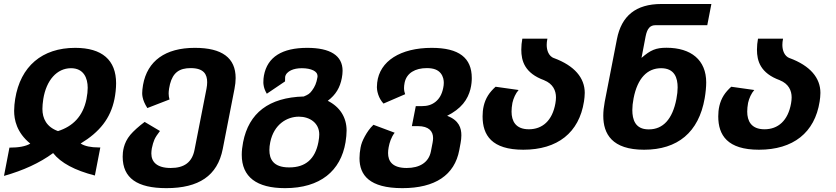

<svg xmlns="http://www.w3.org/2000/svg" viewBox="-37 -765 4271 981"><path d="M-16.6 133.8C81.5 106 165.5 67.9 234.4 17.1C273.9 67.4 345.2 105.5 447.8 131.8L475.6 -11.7H465.3C429.7 -11.7 396.5 -17.6 375 -31.7C471.7 -90.3 527.8 -159.7 547.9 -259.3C552.7 -283.2 556.2 -313.5 556.2 -339.4C556.2 -458.5 484.4 -520.5 347.2 -520.5C178.2 -520.5 67.4 -426.3 40.5 -259.3C37.6 -241.2 35.2 -218.8 35.2 -198.7C35.2 -154.3 47.4 -88.4 117.7 -31.2C94.2 -17.1 58.1 -10.7 11.2 -10.7ZM259.3 -95.2C200.7 -116.2 179.7 -159.7 179.7 -208.5C179.7 -221.2 181.2 -240.7 184.1 -258.8C199.7 -356 254.4 -416.5 325.7 -416.5C390.6 -416.5 411.1 -366.2 411.1 -316.4C411.1 -300.8 409.2 -280.8 404.8 -258.8C386.7 -169.9 334.5 -119.1 259.3 -95.2Z M813 196.3C978.5 196.3 1074.2 133.3 1101.1 -3.9L1161.1 -311C1165 -331.1 1167 -349.1 1167 -366.2C1167 -469.2 1097.7 -520.5 959.5 -520.5H958C808.1 -520.5 715.8 -454.1 693.8 -331.1C690.9 -314.5 689.5 -298.3 689.5 -289.1C689.5 -283.7 689.9 -276.4 691.4 -269.5C694.8 -252 702.1 -234.9 715.8 -212.9L829.1 -256.8C826.2 -266.6 824.7 -277.3 824.7 -287.1C824.7 -288.1 824.7 -292 825.2 -298.3C825.7 -303.7 827.1 -317.9 831.5 -335C846.7 -394 879.4 -417 937 -417C1004.9 -417 1021.5 -384.8 1021.5 -344.7C1021.5 -335.4 1020.5 -324.2 1018.1 -312L957 0C944.8 63.5 905.3 93.3 835.4 93.3C764.2 93.3 736.3 62 736.3 19C736.3 10.7 737.3 2 738.8 -7.3C742.7 -25.4 746.6 -39.6 752 -51.8C757.8 -64.9 766.6 -77.6 780.3 -95.7L702.1 -142.1C672.4 -120.1 644 -94.2 628.9 -76.2C593.3 -33.7 589.8 12.2 589.8 35.6C589.8 145 664.1 196.3 813 196.3Z M1419.4 196.3C1599.1 196.3 1704.1 108.4 1728.5 -38.6C1731.9 -58.6 1733.9 -82 1733.9 -98.1C1733.9 -165.5 1699.7 -218.8 1637.7 -250C1678.7 -280.8 1700.2 -317.4 1709.5 -366.2C1711.9 -379.4 1713.4 -391.6 1713.4 -403.3C1713.4 -481.4 1649.9 -520.5 1532.7 -520.5C1405.3 -520.5 1329.1 -474.6 1311.5 -378.9C1309.6 -367.7 1308.6 -358.9 1308.6 -343.8C1308.6 -342.8 1308.6 -337.4 1309.6 -331.5C1311.5 -317.9 1315.4 -304.7 1326.2 -286.1L1419.4 -349.1L1419.9 -372.1C1422.4 -387.2 1434.6 -398.4 1449.7 -405.8C1465.3 -413.1 1483.9 -416.5 1505.4 -416.5C1528.8 -416.5 1549.3 -412.6 1564 -405.3C1577.6 -398.4 1585.4 -389.6 1585.4 -374.5C1585.4 -373.5 1585.4 -373 1585 -370.6C1580.1 -340.3 1571.3 -321.3 1557.1 -302.2C1545.4 -286.1 1537.1 -281.2 1515.1 -272C1336.4 -267.1 1234.4 -187.5 1205.1 -38.6C1200.7 -15.6 1198.2 5.4 1198.2 25.9C1198.2 139.2 1274.4 196.3 1419.4 196.3ZM1439.5 90.3C1359.4 90.3 1339.4 47.9 1339.4 1.5C1339.4 -11.2 1340.8 -23.9 1343.8 -38.6C1362.8 -130.9 1430.2 -168.9 1490.2 -168.9C1544.9 -168.9 1594.2 -137.2 1594.2 -78.1C1594.2 -67.9 1592.8 -53.7 1589.8 -38.6C1573.2 47.4 1523.9 90.3 1441.9 90.3Z M2018.6 196.3C2186 196.3 2285.6 129.9 2309.6 2L2316.4 -34.7C2318.8 -48.3 2320.3 -60.5 2320.3 -73.7C2320.3 -110.4 2308.6 -150.4 2247.6 -173.3C2281.7 -190.4 2309.1 -210.9 2329.1 -234.9C2369.1 -282.7 2373.5 -339.4 2373.5 -366.2C2373.5 -469.2 2308.6 -520.5 2168.9 -520.5C2009.3 -520.5 1902.3 -453.1 1890.1 -342.3C1889.2 -334 1888.7 -323.2 1888.7 -319.3C1888.7 -315.4 1889.2 -300.3 1895.5 -281.7C1901.4 -264.2 1909.7 -250 1922.4 -235.8L2033.2 -283.7C2029.3 -294.4 2028.3 -300.8 2027.8 -305.7C2027.3 -310.5 2027.3 -314 2027.3 -314.9C2027.3 -322.8 2028.3 -332 2030.3 -342.3C2040.5 -392.1 2084.5 -417 2143.6 -417C2178.7 -417 2200.2 -408.2 2214.4 -391.1C2228.5 -373.5 2230.5 -354 2230.5 -341.8C2230.5 -333.5 2229.5 -324.7 2227.5 -315.4C2220.7 -281.7 2207 -259.8 2188 -244.6C2168.9 -229.5 2147 -222.7 2118.2 -222.7H2087.4L2067.4 -120.6H2098.1C2155.3 -120.6 2175.8 -93.3 2175.8 -59.6C2175.8 -52.2 2174.8 -44.4 2173.3 -36.1L2164.6 8.8C2153.3 65.9 2106 93.3 2041 93.3C1967.8 93.3 1945.8 58.6 1945.8 17.1C1945.8 8.3 1946.8 -2 1948.7 -12.2C1953.1 -36.1 1961.4 -63.5 1979.5 -86.9L1871.1 -127.4C1852.1 -109.4 1838.9 -89.8 1827.1 -68.4C1814.9 -45.9 1809.1 -30.8 1805.2 -10.7C1801.8 6.8 1799.8 26.4 1799.8 43.5C1799.8 129.4 1850.1 196.3 2018.6 196.3Z M2636.7 0C2811.5 0 2921.9 -86.9 2946.8 -246.6C2948.7 -259.3 2950.7 -275.9 2950.7 -290.5C2950.7 -366.7 2898.9 -429.2 2793 -468.3L2793.5 -467.8C2766.6 -478 2756.3 -507.3 2756.3 -535.6C2756.3 -544.4 2757.3 -555.7 2759.8 -567.4H2631.8C2628.4 -548.3 2626.5 -530.8 2626.5 -511.2C2626.5 -454.1 2643.6 -391.1 2743.7 -355H2743.2C2788.6 -336.9 2803.7 -301.8 2803.7 -267.6C2803.7 -258.8 2802.7 -248 2800.8 -237.3C2785.2 -147.9 2733.9 -104.5 2665 -104.5C2596.7 -104.5 2576.7 -147.5 2576.7 -194.8C2576.7 -207.5 2578.1 -223.1 2581.1 -239.3C2586.4 -263.2 2597.7 -288.1 2612.8 -305.2L2495.1 -321.8C2480 -308.1 2466.3 -293 2456.5 -277.3C2435.1 -243.2 2428.7 -205.6 2428.7 -170.4C2428.7 -74.2 2475.6 0 2636.7 0Z M3253.9 0C3425.3 0 3533.2 -88.9 3563.5 -262.7C3568.4 -291 3571.3 -321.3 3571.3 -343.8C3571.3 -458 3494.6 -521 3368.2 -521C3314.9 -521 3287.1 -509.8 3240.7 -469.2L3261.7 -579.1C3270 -621.6 3286.1 -636.2 3312 -636.2H3576.7L3597.7 -744.6H3342.3C3211.4 -744.6 3138.2 -683.6 3115.2 -565.4L3052.7 -244.6C3047.9 -218.8 3045.4 -195.3 3045.4 -173.3C3045.4 -81.1 3089.8 0 3253.9 0ZM3276.4 -104C3208 -104 3193.8 -155.3 3193.8 -202.6C3193.8 -220.2 3195.8 -240.2 3200.2 -262.7C3220.2 -365.7 3270.5 -416.5 3340.8 -416.5C3410.6 -416.5 3425.3 -365.7 3425.3 -318.4C3425.3 -301.3 3423.3 -281.2 3418.9 -258.8C3398.9 -155.3 3350.1 -104 3278.8 -104H3277.3Z M3840.8 0C4015.6 0 4126 -86.9 4150.9 -246.6C4152.8 -259.3 4154.8 -275.9 4154.8 -290.5C4154.8 -366.7 4103 -429.2 3997.1 -468.3L3997.6 -467.8C3970.7 -478 3960.4 -507.3 3960.4 -535.6C3960.4 -544.4 3961.4 -555.7 3963.9 -567.4H3835.9C3832.5 -548.3 3830.6 -530.8 3830.6 -511.2C3830.6 -454.1 3847.7 -391.1 3947.8 -355H3947.3C3992.7 -336.9 4007.8 -301.8 4007.8 -267.6C4007.8 -258.8 4006.8 -248 4004.9 -237.3C3989.3 -147.9 3938 -104.5 3869.1 -104.5C3800.8 -104.5 3780.8 -147.5 3780.8 -194.8C3780.8 -207.5 3782.2 -223.1 3785.2 -239.3C3790.5 -263.2 3801.8 -288.1 3816.9 -305.2L3699.2 -321.8C3684.1 -308.1 3670.4 -293 3660.6 -277.3C3639.2 -243.2 3632.8 -205.6 3632.8 -170.4C3632.8 -74.2 3679.7 0 3840.8 0Z"/></svg>

Font: Hack
Style: Bold Oblique
Weight: 700
Italic angle: -12°
Monospace: yes
Designer: Christopher Simpkins
Foundry: Christopher Simpkins
Version: Version 2.010